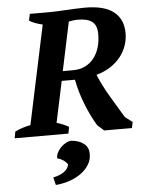

<svg xmlns="http://www.w3.org/2000/svg" viewBox="-88 -759 843 1096"><g transform="rotate(-5 334.0 -211.0)"><path d="M222 -67Q243 -61 260 -53.5Q277 -46 291 -38L284 0H-24L-17 -38Q8 -50 29.5 -56.5Q51 -63 72 -67L192 -633Q143 -644 116 -662L124 -700H230Q250 -700 275.5 -701Q301 -702 329 -703.5Q357 -705 386 -706.5Q415 -708 441 -708Q552 -708 605.5 -665Q659 -622 659 -543Q659 -506 647 -471.5Q635 -437 611.5 -407.5Q588 -378 553.5 -355.5Q519 -333 473 -320Q499 -257 537.5 -192Q576 -127 613 -66L655 -34L648 0H489L452 -33Q418 -88 389.5 -160.5Q361 -233 348 -303H272ZM395 -643Q379 -643 366 -641Q353 -639 342 -637L283 -358H341Q382 -358 412.5 -373.5Q443 -389 463 -415.5Q483 -442 493 -476Q503 -510 503 -548Q504 -599 477.5 -621Q451 -643 395 -643ZM176 242Q256 225 267 176Q258 161 242.5 150.5Q227 140 208 135Q207 120 214.5 104Q222 88 235 74.5Q248 61 264 52Q280 43 295 42Q339 45 367.5 66.5Q396 88 395 129Q395 159 379.5 185.5Q364 212 336.5 233Q309 254 271 268Q233 282 187 286Z"/></g></svg>

Font: PT Serif
Style: Bold Italic
Weight: 700
Italic angle: -12°
Designer: A.Korolkova, O.Umpeleva, V.Yefimov
Foundry: ParaType Ltd
Version: Version 1.000W OFL